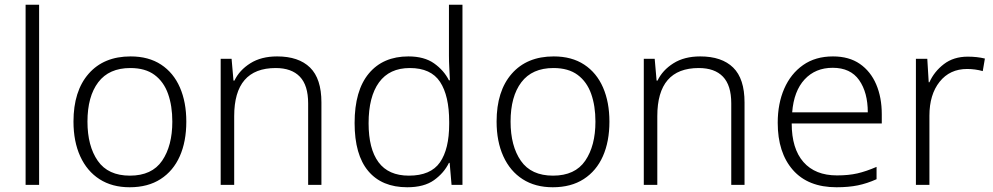

<svg xmlns="http://www.w3.org/2000/svg" viewBox="-20 -780 4190 810"><path d="M145 0H88V-760H145Z M766 -267Q766 -183 738.5 -121Q711 -59 657.5 -24.5Q604 10 527 10Q453 10 400 -24Q347 -58 318.5 -120.5Q290 -183 290 -267Q290 -396 354 -469Q418 -542 531 -542Q607 -542 659.5 -507.5Q712 -473 739 -411Q766 -349 766 -267ZM349 -267Q349 -164 392.5 -101.5Q436 -39 528 -39Q621 -39 664 -102Q707 -165 707 -267Q707 -333 689 -384Q671 -435 632 -464Q593 -493 530 -493Q440 -493 394.5 -433Q349 -373 349 -267Z M1149 -542Q1240 -542 1288 -495Q1336 -448 1336 -348V0H1280V-344Q1280 -420 1245 -456.5Q1210 -493 1143 -493Q968 -493 968 -290V0H911V-532H957L965 -440H969Q990 -484 1036 -513Q1082 -542 1149 -542Z M1698 10Q1591 10 1533.5 -58.5Q1476 -127 1476 -261Q1476 -398 1536 -470Q1596 -542 1703 -542Q1770 -542 1811.5 -512.5Q1853 -483 1874 -441H1878Q1877 -464 1875.5 -492.5Q1874 -521 1874 -545V-760H1931V0H1885L1877 -93H1874Q1853 -50 1811 -20Q1769 10 1698 10ZM1705 -39Q1797 -39 1836 -95Q1875 -151 1875 -257V-266Q1875 -376 1836.5 -434.5Q1798 -493 1709 -493Q1623 -493 1579 -432.5Q1535 -372 1535 -260Q1535 -152 1577 -95.5Q1619 -39 1705 -39Z M2551 -267Q2551 -183 2523.5 -121Q2496 -59 2442.5 -24.5Q2389 10 2312 10Q2238 10 2185 -24Q2132 -58 2103.5 -120.5Q2075 -183 2075 -267Q2075 -396 2139 -469Q2203 -542 2316 -542Q2392 -542 2444.5 -507.5Q2497 -473 2524 -411Q2551 -349 2551 -267ZM2134 -267Q2134 -164 2177.5 -101.5Q2221 -39 2313 -39Q2406 -39 2449 -102Q2492 -165 2492 -267Q2492 -333 2474 -384Q2456 -435 2417 -464Q2378 -493 2315 -493Q2225 -493 2179.5 -433Q2134 -373 2134 -267Z M2934 -542Q3025 -542 3073 -495Q3121 -448 3121 -348V0H3065V-344Q3065 -420 3030 -456.5Q2995 -493 2928 -493Q2753 -493 2753 -290V0H2696V-532H2742L2750 -440H2754Q2775 -484 2821 -513Q2867 -542 2934 -542Z M3494 -542Q3562 -542 3607.5 -510.5Q3653 -479 3676.5 -424Q3700 -369 3700 -298V-259H3320Q3320 -153 3369.5 -96.5Q3419 -40 3511 -40Q3560 -40 3597 -48.5Q3634 -57 3678 -76V-24Q3638 -6 3599 2Q3560 10 3509 10Q3389 10 3325 -63Q3261 -136 3261 -262Q3261 -343 3288.5 -406Q3316 -469 3368 -505.5Q3420 -542 3494 -542ZM3493 -494Q3420 -494 3374.5 -445Q3329 -396 3322 -306H3641Q3641 -390 3604.5 -442Q3568 -494 3493 -494Z M4063 -541Q4102 -541 4135 -533L4126 -480Q4094 -489 4060 -489Q3987 -489 3944 -435Q3901 -381 3901 -292V0H3844V-532H3892L3898 -433H3901Q3921 -478 3962 -509.5Q4003 -541 4063 -541Z"/></svg>

Font: Noto Sans Arabic UI Lt
Style: Regular
Weight: 300
Designer: Monotype Design Team, Nadine Chahine and Nizar Qandah
Foundry: Monotype Imaging Inc.
Version: Version 2.010; ttfautohint (v1.8.4.7-5d5b)